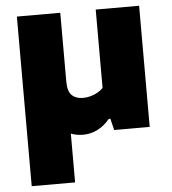

<svg xmlns="http://www.w3.org/2000/svg" viewBox="-54 -597 774 866"><g transform="rotate(-5 333.0 -164.0)"><path d="M306.5 9Q260 9 224.5 -14.8Q189 -38.5 169 -90Q149 -141.5 149 -225V-334.5H251V-237.5Q251 -191.5 269.8 -174Q288.5 -156.5 320 -156.5Q336.5 -156.5 353.5 -161Q370.5 -165.5 385.5 -173.8Q400.5 -182 411.5 -193.5V-548.5H608V0H447L434.5 -52H427Q403 -22.5 372 -6.8Q341 9 306.5 9ZM54.5 220V-548H251V220Z"/></g></svg>

Font: Encode Sans SC SemiExpanded ExtraBold
Style: Regular
Weight: 800
Width: 6
Designer: Multiple Designers
Foundry: Impallari Type
Version: Version 3.002